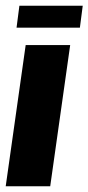

<svg xmlns="http://www.w3.org/2000/svg" viewBox="-30 -653 310 673"><path d="M-10 0 60 -495H216L146 0ZM28 -556 38 -633H260L250 -556Z"/></svg>

Font: Alumni Sans Black
Style: Italic
Weight: 900
Italic angle: -8°
Version: Version 1.016